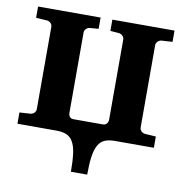

<svg xmlns="http://www.w3.org/2000/svg" viewBox="-74 -559 761 787"><g transform="rotate(10 306.0 -166.0)"><path d="M428.2 0Q402.8 0 386 7.1Q369.1 14.2 358.9 32Q348.6 49.8 344.2 79.8Q339.8 109.9 339.8 155.8H272Q272 109.9 267.8 79.8Q263.7 49.8 253.4 32Q243.2 14.2 226.3 7.1Q209.5 0 184.1 0H22V-46.9L67.9 -49.8Q77.1 -50.8 83.5 -57.4Q89.8 -64 89.8 -73.2V-415Q89.8 -423.8 83.5 -430.4Q77.1 -437 67.9 -438L22 -440.9V-487.8H282.2V-440.9L246.1 -438Q236.8 -437 230.5 -430.4Q224.1 -423.8 224.1 -415V-81.1Q224.1 -71.8 229 -64.9Q233.9 -58.1 246.1 -58.1H367.2Q377 -58.1 383.1 -64.9Q389.2 -71.8 389.2 -81.1V-415Q389.2 -423.8 382.6 -430.4Q376 -437 367.2 -438L331.1 -440.9V-487.8H589.8V-440.9L543.9 -438Q535.2 -437 528.6 -430.4Q522 -423.8 522 -415V-73.2Q522 -64 528.6 -57.4Q535.2 -50.8 543.9 -49.8L589.8 -46.9V0Z"/></g></svg>

Font: Charis SIL
Style: Bold
Weight: 700
Foundry: SIL International
Version: Version 4.112